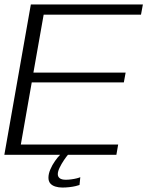

<svg xmlns="http://www.w3.org/2000/svg" viewBox="-24 -695 668 862"><path d="M-4.5 0H498.5L506.5 -46H69.5L118.5 -325H532L540 -369H126L172 -629H609L617.5 -675H114.5ZM256 147Q272 147 287.5 145.2Q303 143.5 315.5 140.5Q328 137.5 333 135.5L336.5 100.5Q331 103 320 105.8Q309 108.5 296.2 110.2Q283.5 112 271.5 112Q253 112 244.2 105.2Q235.5 98.5 235.5 87Q235.5 74.5 243.8 57.5Q252 40.5 263 24.2Q274 8 281 0H246Q235.5 10 223 27.8Q210.5 45.5 202 65.5Q193.5 85.5 193.5 102.5Q193.5 119 201.8 128.5Q210 138 224.5 142.5Q239 147 256 147Z"/></svg>

Font: Anybody SemiExpanded Light
Style: Italic
Weight: 300
Width: 6
Italic angle: -10°
Version: Version 1.113;gftools[0.9.25]